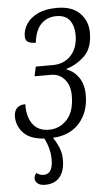

<svg xmlns="http://www.w3.org/2000/svg" viewBox="-54 -581 471 824"><g transform="rotate(-5 182.0 -169.0)"><path d="M107 207Q86 207 75 198Q64 189 64 177Q64 163 74 153Q87 164 104 164Q144 164 144 101Q144 56 121 9Q60 5 31.5 -25Q3 -55 3 -96Q3 -118 15 -131.5Q27 -145 52 -145Q51 -90 74.5 -58.5Q98 -27 144 -27Q190 -27 222 -61.5Q254 -96 254 -165Q254 -208 231.5 -234.5Q209 -261 172 -261H102L111 -302H184Q233 -302 263 -334.5Q293 -367 293 -423Q293 -461 275 -485.5Q257 -510 217 -510Q178 -510 152 -484Q126 -458 120 -404Q98 -404 86.5 -411Q75 -418 75 -435Q75 -463 91 -488Q107 -513 140 -529Q173 -545 223 -545Q288 -545 321.5 -511Q355 -477 355 -427Q355 -361 320.5 -327.5Q286 -294 242 -281L241 -278Q272 -268 293 -238Q314 -208 314 -162Q314 -89 273 -42Q232 5 158 9Q170 26 181 51Q192 76 192 106Q192 155 170 181Q148 207 107 207Z"/></g></svg>

Font: Noto Serif ExtraCondensed Light
Style: Italic
Weight: 300
Width: 2
Italic angle: -12°
Designer: Monotype Design Team
Foundry: Monotype Imaging Inc.
Version: Version 2.014; ttfautohint (v1.8.4.7-5d5b)